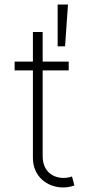

<svg xmlns="http://www.w3.org/2000/svg" viewBox="-20 -817 393 846"><path d="M282.7 -545.5H168V-676.1H125V-545.5H44.4V-506.7H125V-121.1C125 -38.4 189.3 8.9 257.5 8.9C279.5 8.9 294.4 5 307.9 0L297.2 -39.4C286.6 -35.9 275.9 -33 260.3 -33C212 -33 168 -62.9 168 -128.9V-506.7H282.7ZM234 -612.9H266.7L279.5 -796.9H234Z"/></svg>

Font: Karasuma Gothic
Style: Thin
Weight: 200
Designer: Rasmus Andersson / Ryoko Ishizuka
Foundry: rsms
Version: Version 1.00